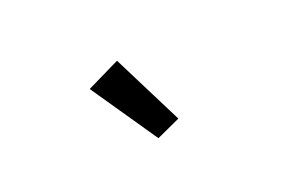

<svg xmlns="http://www.w3.org/2000/svg" viewBox="-42 -908 684 446"><g transform="rotate(-20 300.0 -685.0)"><path d="M291 -584 350 -611 262 -786 180 -746Z"/></g></svg>

Font: IBM Plex Arabic Text
Style: Regular
Weight: 450
Designer: Mike Abbink, Paul van der Laan, Pieter van Rosmalen, Wael Morcos, Khajak Apelian
Foundry: Bold Monday
Version: Version 1.0